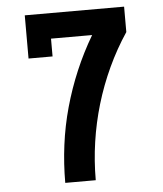

<svg xmlns="http://www.w3.org/2000/svg" viewBox="-53 -781 705 828"><g transform="rotate(-5 300.0 -367.5)"><path d="M196 0Q196 -82 206.5 -163.5Q217 -245 239 -324Q261 -403 293 -478.5Q325 -554 367 -625H189V-548H85V-735H515V-625Q469 -556 434 -480.5Q399 -405 375.5 -326Q352 -247 340 -165Q328 -83 328 0Z"/></g></svg>

Font: Iosevka HT Extrabold Extended
Style: Regular
Weight: 800
Width: 7
Monospace: yes
Designer: Belleve Invis
Foundry: Belleve Invis
Version: Version 32.3.0; ttfautohint (v1.8.4)